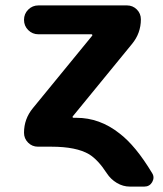

<svg xmlns="http://www.w3.org/2000/svg" viewBox="-20 -566 607 714"><path d="M322.3 -432.6Q324.2 -434.6 323.2 -436.5Q322.3 -438.5 320.3 -438.5H123Q100.6 -438.5 85 -454.1Q69.3 -469.7 69.3 -492.2Q69.3 -514.6 85 -530.3Q100.6 -545.9 123 -545.9H452.1Q473.6 -545.9 488.8 -530.8Q503.9 -515.6 503.9 -494.1Q503.9 -442.4 470.7 -402.3L251 -133.8Q249 -131.8 250 -129.9Q251 -127.9 253.9 -127.9H264.6Q350.6 -127.9 423.8 -70.3Q484.4 -24.4 545.9 78.1Q550.8 85.9 550.8 94.2Q550.8 102.5 545.9 111.3Q536.1 127.9 516.6 127.9H462.9Q437.5 127.9 414.6 114.3Q391.6 100.6 377 78.1Q344.7 28.3 311.5 7.8Q263.7 -20.5 170.9 -20.5H121.1Q99.6 -20.5 84.5 -35.6Q69.3 -50.8 69.3 -72.3Q69.3 -124 102.5 -164.1Z"/></svg>

Font: Gen Jyuu Gothic P Bold
Style: Bold
Weight: 700
Designer: [Source Han Sans]
Ryoko NISHIZUKA  (kana & ideographs); Paul D. Hunt (Latin, Greek & Cyrillic); Wenlong ZHANG  (bopomofo
Version: Version 1.002.20150607